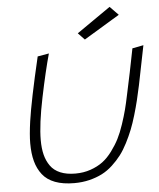

<svg xmlns="http://www.w3.org/2000/svg" viewBox="-59 -944 823 994"><g transform="rotate(-5 352.5 -446.5)"><path d="M372.1 -771 405.8 -735.8 591.8 -848.1 547.9 -893.1ZM287.1 0Q328.6 0 365.5 -9Q402.3 -18.1 431.9 -33.2Q461.4 -48.3 487.3 -72.3Q513.2 -96.2 533 -122.1Q552.7 -147.9 570.6 -182.9Q588.4 -217.8 601.1 -249.8Q613.8 -281.7 626 -323Q638.2 -364.3 646.5 -398.4Q654.8 -432.6 664.1 -476.1L705.1 -680.2L647 -668.9Q622.6 -543 598.1 -431.2Q589.4 -388.7 580.8 -355.7Q572.3 -322.8 558.3 -281Q544.4 -239.3 528.8 -208.5Q513.2 -177.7 489.7 -146Q466.3 -114.3 439.5 -94.2Q412.6 -74.2 376 -61.5Q339.4 -48.8 296.9 -48.8Q251 -48.8 218.5 -62.5Q186 -76.2 167.7 -102.1Q149.4 -127.9 141.1 -160.9Q132.8 -193.8 132.8 -236.8Q132.8 -319.3 161.1 -456.3Q189.5 -593.3 213.9 -680.2L154.8 -669.9Q102.1 -445.3 86.9 -338.9Q77.1 -269.5 77.1 -225.1Q77.1 -171.9 87.9 -131.8Q98.6 -91.8 122.3 -61.5Q146 -31.2 187.3 -15.6Q228.5 0 287.1 0Z"/></g></svg>

Font: Comic Neue Angular
Style: Italic
Weight: 400
Italic angle: -12°
Designer: Craig Rozynski
Foundry: Craig Rozynski
Version: Version 2.003